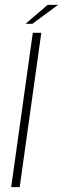

<svg xmlns="http://www.w3.org/2000/svg" viewBox="-20 -770 259 790"><path d="M26 0 115 -635H150L61 0ZM85 -672 176 -750H219L113 -672Z"/></svg>

Font: Alumni Sans Thin ExtraLight
Style: Italic
Weight: 250
Italic angle: -8°
Version: Version 1.016